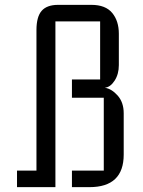

<svg xmlns="http://www.w3.org/2000/svg" viewBox="-20 -770 589 790"><path d="M208 -682V0H50V-68H130V-646Q130 -701 151.5 -725.5Q173 -750 219 -750H356Q414 -750 441.5 -717Q469 -684 469 -631V-502Q469 -465 451.5 -438Q434 -411 411 -409Q439 -405 464 -377Q489 -349 489 -304V-134Q489 0 348 0H276V-68H407V-368H276V-443H392V-682Z"/></svg>

Font: Kelly Slab
Style: Regular
Weight: 400
Designer: Denis Masharov
Foundry: Denis Masharov
Version: Version 1.001